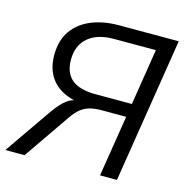

<svg xmlns="http://www.w3.org/2000/svg" viewBox="-104 -804 879 903"><g transform="rotate(15 335.0 -352.5)"><path d="M1.1 0 160.6 -230.3Q191.7 -274.3 219.6 -294.3Q247.4 -314.3 286.4 -314.3H312.9L327.4 -301.4Q254.4 -302.8 205.4 -326Q156.4 -349.3 131.9 -391.5Q107.4 -433.7 107.4 -491.1Q107.4 -563.4 141.1 -610.7Q174.8 -658.1 232.9 -681.5Q291 -705 364.3 -705H656.4L544.4 0H462L509.6 -297.9H390.8Q358.9 -297.9 334.6 -291.8Q310.4 -285.8 290.2 -270.1Q269.9 -254.4 250.2 -225.5L94.6 0ZM344.8 -363.2H519.8L563.3 -636.9H359Q278.9 -636.9 233.9 -598.7Q189 -560.6 189 -490Q189 -426.9 226.6 -395Q264.1 -363.2 344.8 -363.2Z"/></g></svg>

Font: Nunito Sans 12pt ExtraLight
Style: Italic
Weight: 200
Italic angle: -9°
Designer: Vernon Adams
Foundry: Vernon Adams
Version: Version 3.101;gftools[0.9.27]